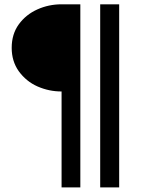

<svg xmlns="http://www.w3.org/2000/svg" viewBox="-20 -726 671 870"><path d="M344 123H259V-311.5Q202 -311.5 150.2 -334.2Q98.5 -357 64.5 -404Q33 -449 33 -509Q33 -571.5 65.2 -615.8Q97.5 -660 149 -683.2Q200.5 -706.5 259 -706.5H344ZM520 123H434V-706.5H520Z"/></svg>

Font: Acari Sans
Style: Bold
Weight: 700
Designer: Alfredo Marco Pradil and Stefan Peev (font) & Cristiano Sobral (main changes)
Foundry: Alfredo Marco Pradil and Stefan Peev (font) & Cristiano Sobral (main changes)
Version: Version 1.063; ttfautohint (v1.8.3)